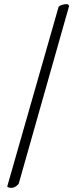

<svg xmlns="http://www.w3.org/2000/svg" viewBox="-20 -722 384 928"><path d="M302 -702Q311 -702 314 -693L71 164Q70 169 58 178Q47 186 33 186Q28 186 22 184Q18 182 16 181L15 179L263 -688Q263 -690 268 -693Q272 -696 282 -699Q291 -702 302 -702Z"/></svg>

Font: Amiri Quran
Style: Regular
Weight: 400
Designer: Khaled Hosny
Version: Version 0.117